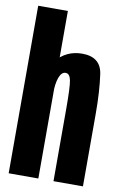

<svg xmlns="http://www.w3.org/2000/svg" viewBox="-88 -836 563 886"><g transform="rotate(10 193.0 -392.5)"><path d="M17.5 0H156.5V-785H17.5ZM227.5 0H365.5V-340Q365.5 -445.5 354.2 -524Q343 -602.5 256.5 -602.5Q182.5 -602.5 135.2 -546Q88 -489.5 88 -407L155.5 -392.5Q155.5 -444 166.2 -473Q177 -502 196 -502Q215.5 -502 221.5 -471.8Q227.5 -441.5 227.5 -338.5Z"/></g></svg>

Font: Anybody ExtraCondensed
Style: Bold
Weight: 700
Width: 2
Version: Version 1.113;gftools[0.9.25]